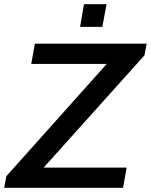

<svg xmlns="http://www.w3.org/2000/svg" viewBox="-37 -894 718 914"><path d="M344.2 -766.1 362.8 -874H470.2L450.2 -766.1ZM-17.1 0 -6.8 -55.2 471.2 -589.8H111.8L128.9 -686H661.1L650.9 -630.9L170.9 -96.2H565.9L548.8 0Z"/></svg>

Font: Archivo Medium
Style: Italic
Weight: 500
Italic angle: -10°
Designer: Hector Gatti
Foundry: Omnibus-Type
Version: Version 2.001